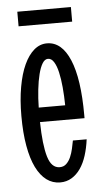

<svg xmlns="http://www.w3.org/2000/svg" viewBox="-48 -626 356 671"><g transform="rotate(-5 130.5 -290.5)"><path d="M176.8 -253.9Q176.3 -286.6 173.6 -316.9Q170.9 -347.2 165.5 -370.4Q160.2 -393.6 151.6 -407.2Q143.1 -420.9 130.9 -420.9Q119.6 -420.9 111.3 -407.2Q103 -393.6 97.2 -370.4Q91.3 -347.2 87.9 -316.9Q84.5 -286.6 84 -253.9ZM139.2 -40Q153.3 -40 162.6 -49.1Q171.9 -58.1 177.7 -71.5Q183.6 -85 187 -100.3Q190.4 -115.7 192.9 -128.9H241.2Q237.3 -98.6 229 -72.5Q220.7 -46.4 207.5 -27.3Q194.3 -8.3 176.5 2.4Q158.7 13.2 136.2 13.2Q109.9 13.2 88.6 -2.4Q67.4 -18.1 52.2 -48.8Q37.1 -79.6 29.1 -125Q21 -170.4 21 -230Q21 -286.1 29.1 -331.5Q37.1 -377 51.8 -408.7Q66.4 -440.4 86.7 -457.8Q106.9 -475.1 131.8 -475.1Q183.6 -475.1 211.9 -408.2Q240.2 -341.3 240.2 -213.9V-203.1H84Q85.4 -123 97.7 -81.5Q109.9 -40 139.2 -40ZM38.6 -543V-594.2H226.6V-543Z"/></g></svg>

Font: Stint Ultra Condensed
Style: Regular
Weight: 400
Width: 1
Designer: Astigmatic (AOETI)
Foundry: Astigmatic (AOETI)
Version: Version 1.000